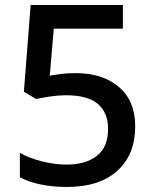

<svg xmlns="http://www.w3.org/2000/svg" viewBox="-20 -734 612 764"><path d="M282 -443Q388 -443 453 -388Q518 -333 518 -231Q518 -119 447 -54.5Q376 10 246 10Q190 10 141.5 0Q93 -10 59 -29V-126Q95 -105 146.5 -92Q198 -79 245 -79Q320 -79 365 -113.5Q410 -148 410 -221Q410 -286 369.5 -320.5Q329 -355 242 -355Q213 -355 179 -350Q145 -345 124 -340L75 -369L102 -714H469V-620H194L178 -433Q195 -436 221 -439.5Q247 -443 282 -443Z"/></svg>

Font: Noto Sans Arabic Med
Style: Regular
Weight: 500
Designer: Monotype Design Team, Nadine Chahine, Nizar Qandah and Khaled Hosny
Foundry: Monotype Imaging Inc.
Version: Version 2.012; ttfautohint (v1.8.4.7-5d5b)